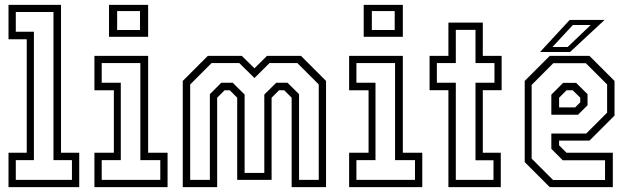

<svg xmlns="http://www.w3.org/2000/svg" viewBox="-20 -770 2596 790"><path d="M15 0V-141.5H90V-608.5H15V-750H231V-141.5H306V0ZM45 -30H276V-111H200V-720.5H45V-639.5H119.5V-111H45Z M428.5 -618.5V-750H589.5V-618.5ZM462 -646.5H556V-724.5H462ZM368.5 0V-141.5H448.5V-398.5H368.5V-540H589.5V-141.5H669.5V0ZM398.5 -30H639.5V-111H557.5V-510.5H398.5V-429.5H477V-111H398.5Z M732 0V-437L835 -540H975L1027 -489L1078.5 -540H1218.5L1321.5 -437V0H1180V-368L1149.5 -398.5H1128L1097.5 -368V-30H956V-368L925.5 -398.5H904L873.5 -368V0ZM762.5 -30H843.5V-382.5L890.5 -429.5H937.5L986.5 -381V-58.5H1067.5V-381L1116.5 -429.5H1163L1210.5 -382.5V-30H1291.5V-422.5L1203.5 -510.5H1089L1027 -449L964.5 -510.5H850.5L762.5 -422.5Z M1476.5 -618.5V-750H1637.5V-618.5ZM1510 -646.5H1604V-724.5H1510ZM1416.5 0V-141.5H1496.5V-398.5H1416.5V-540H1637.5V-141.5H1717.5V0ZM1446.5 -30H1687.5V-111H1605.5V-510.5H1446.5V-429.5H1525V-111H1446.5Z M1825 0V-399H1747.5V-540H1825V-677H1966.5V-540H2044V-399H1966.5V-141.5H2040.5V0ZM1855.5 -30H2010.5V-110.5H1936.5V-429.5H2014.5V-510.5H1936.5V-647H1855.5V-510.5H1777.5V-429.5H1855.5Z M2405.5 -540 2508.5 -437V-294.5L2405.5 -191.5H2280.5V-172L2311 -141.5H2501.5V0H2242L2139 -103V-437L2242 -540ZM2390.5 -510H2256.5L2167.5 -420.5V-117.5L2255.5 -29.5H2469.5V-110.5H2295.5L2248.5 -157.5V-220.5H2392L2478 -306.5V-422.5ZM2350.5 -429 2397.5 -382.5V-337L2358.5 -298H2248.5V-380.5L2297 -429ZM2336.5 -398.5H2311L2280.5 -368V-328H2346.5L2367.5 -349V-368ZM2202 -556 2324 -688H2467.5L2325.5 -556ZM2253 -576.5H2315.5L2410.5 -667H2337Z"/></svg>

Font: Tourney Condensed Light
Style: Regular
Weight: 300
Width: 3
Designer: Tyler Finck
Foundry: Etcetera Type Co
Version: Version 1.010; ttfautohint (v1.8.3)